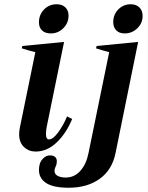

<svg xmlns="http://www.w3.org/2000/svg" viewBox="-20 -702 694 902"><path d="M163 -597Q163 -633 187 -657.5Q211 -682 246 -682Q272 -682 287 -667.5Q302 -653 302 -629Q302 -594 277.5 -569.5Q253 -545 219 -545Q192 -545 177.5 -559Q163 -573 163 -597ZM512 -598Q512 -634 536 -658Q560 -682 594 -682Q620 -682 635 -667Q650 -652 650 -627Q650 -593 625 -569Q600 -545 566 -545Q540 -545 526 -559.5Q512 -574 512 -598ZM70 -71Q70 -85 73 -101L146 -457Q120 -463 82 -475L85 -486L281 -505L199 -104Q196 -88 196 -72Q196 -47 210 -47Q229 -47 253.5 -80.5Q278 -114 295 -155L319 -143Q292 -77 247 -33.5Q202 10 147 10Q115 10 92.5 -11.5Q70 -33 70 -71ZM163 96Q163 84 166 72Q169 56 183 42Q197 28 215 28Q231 28 239 35.5Q247 43 247 55Q247 62 246 66Q246 71 241 81.5Q236 92 236 100Q236 116 250.5 124Q265 132 289 132Q330 132 358 100Q386 68 396 16L493 -457Q465 -464 431 -475L434 -486L629 -505L523 16Q507 96 448.5 138Q390 180 303 180Q231 180 197 158Q163 136 163 96Z"/></svg>

Font: Trirong SemiBold
Style: Italic
Weight: 600
Italic angle: -12°
Designer: Katatrad Team
Foundry: CadsonDemak
Version: Version 1.001